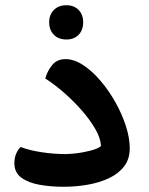

<svg xmlns="http://www.w3.org/2000/svg" viewBox="-20 -714 569 734"><path d="M223 0Q175 0 132 -7.5Q89 -15 62 -34.5Q35 -54 35 -90Q35 -112 42.5 -128Q50 -144 59 -152Q93 -139 139.5 -132Q186 -125 232 -125Q265 -126 295.5 -131.5Q326 -137 346 -144.5Q366 -152 366 -158Q364 -187 344 -221.5Q324 -256 293 -291.5Q262 -327 225.5 -359Q189 -391 153 -414Q162 -445 180.5 -466.5Q199 -488 230 -488Q263 -488 297.5 -465.5Q332 -443 364 -405.5Q396 -368 421 -323.5Q446 -279 461 -233Q476 -187 476 -147Q476 -106 454.5 -78Q433 -50 397 -33Q361 -16 316 -8Q271 0 223 0ZM234 -563Q204 -563 186 -581Q168 -599 168 -629Q168 -658 186 -676Q204 -694 234 -694Q263 -694 280.5 -676Q298 -658 298 -629Q298 -599 280.5 -581Q263 -563 234 -563Z"/></svg>

Font: Baloo Bhaijaan 2 SemiBold
Style: Regular
Weight: 600
Designer: Sanskriti Dholi, Noopur Datye and Ek Type
Foundry: Ek Type
Version: Version 1.700